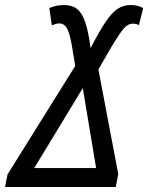

<svg xmlns="http://www.w3.org/2000/svg" viewBox="-57 -743 589 763"><path d="M-27 -50 242 -481 228 -565Q219 -615 208 -632.5Q197 -650 179 -650Q167 -650 149 -642L139 -711Q167 -723 197 -723Q229 -723 249 -707.5Q269 -692 281.5 -655.5Q294 -619 303 -552Q340 -623 364 -658Q388 -693 410.5 -708Q433 -723 463 -723Q490 -723 512 -711L495 -643Q485 -649 470 -649Q452 -649 435.5 -630.5Q419 -612 386 -557L334 -467L413 -51L403 0H-37ZM325 -75 272 -393 79 -75Z"/></svg>

Font: Noto Sans UI Narrow
Style: Italic
Weight: 400
Width: 4
Italic angle: -12°
Designer: Monotype Design Team
Foundry: Monotype Imaging Inc.
Version: Version 1.001